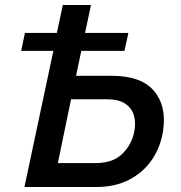

<svg xmlns="http://www.w3.org/2000/svg" viewBox="-20 -750 726 770"><path d="M429 -446Q546 -446 597.5 -385.5Q649 -325 634 -225Q624 -160 589 -109Q554 -58 497.5 -29Q441 0 366 0H78L194 -546H65L80 -618H208L232 -730H345L321 -618H495L479 -546H306L285 -446ZM519 -225Q525 -258 517 -287Q509 -316 482.5 -334Q456 -352 406 -352H265L212 -96H364Q434 -96 472 -134.5Q510 -173 519 -225Z"/></svg>

Font: Raleway SemiBold
Style: Italic
Weight: 600
Italic angle: -12°
Designer: Matt McInerney, Pablo Impallari, Rodrigo Fuenzalida
Foundry: Matt McInerney, Pablo Impallari, Rodrigo Fuenzalida
Version: Version 4.026